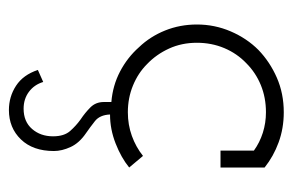

<svg xmlns="http://www.w3.org/2000/svg" viewBox="-133 -290 657 431"><g transform="rotate(90 195.5 -74.5)"><path d="M319 133Q319 180 293 207Q267 234 227 234Q197 234 172.5 218Q148 202 137 169L164 157Q170 177 186 189Q202 201 224 201Q253 201 269.5 182Q286 163 286 135Q286 110 274 96.5Q262 83 248 73Q233 63 221 51Q209 39 209 21V4Q172 1 140.5 -15.5Q109 -32 86 -58Q62 -83 48.5 -116.5Q35 -150 35 -188Q35 -228 50.5 -264Q66 -300 92 -326Q119 -352 154.5 -367.5Q190 -383 232 -383Q268 -383 299.5 -371.5Q331 -360 356 -340V-241H318V-316Q300 -329 278 -336Q256 -343 232 -343Q199 -343 171 -331.5Q143 -320 122 -299Q100 -278 88 -249.5Q76 -221 76 -188Q76 -154 89 -125.5Q102 -97 124 -76Q144 -56 172 -44.5Q200 -33 232 -33Q260 -33 285 -42Q310 -51 330 -67L356 -36Q334 -18 302 -5.5Q270 7 237 7Q238 30 252 41Q266 52 279 61Q301 76 310 95.5Q319 115 319 133Z"/></g></svg>

Font: Josefin Slab
Style: Regular
Weight: 400
Designer: Santiago Orozco
Foundry: Typemade
Version: Version 2.000